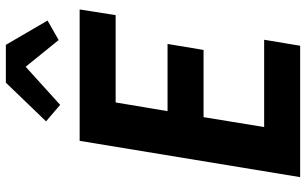

<svg xmlns="http://www.w3.org/2000/svg" viewBox="-210 -810 1021 640"><g transform="rotate(-90 300.0 -490.5)"><path d="M29 0 150 -735H588L569 -615H278L249 -442H473L453 -322H229L196 -120H487L467 0ZM270 -800 215 -847 344 -981H470L551 -842L486 -805L397 -915Z"/></g></svg>

Font: Iosevka Aile Heavy Oblique
Style: Regular
Weight: 900
Italic angle: -9°
Designer: Belleve Invis
Foundry: Belleve Invis
Version: Version 31.1.0; ttfautohint (v1.8.4)